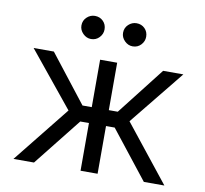

<svg xmlns="http://www.w3.org/2000/svg" viewBox="-82 -839 991 929"><g transform="rotate(10 413.5 -375.0)"><path d="M42.6 0 264.2 -277 45.5 -545.5H144.9L326.7 -312.5H372.2V-545.5H456V-312.5H500L681.8 -545.5H781.2L563.9 -277L784.1 0H683.2L498.6 -234.4H456V0H372.2V-234.4H329.5L143.5 0ZM311.1 -636.4Q288.7 -636.4 271.5 -653.6Q254.3 -670.8 254.3 -693.2Q254.3 -717.7 271.5 -733.8Q288.7 -750 311.1 -750Q335.6 -750 351.7 -733.8Q367.9 -717.7 367.9 -693.2Q367.9 -670.8 351.7 -653.6Q335.6 -636.4 311.1 -636.4ZM515.6 -636.4Q493.3 -636.4 476 -653.6Q458.8 -670.8 458.8 -693.2Q458.8 -717.7 476 -733.8Q493.3 -750 515.6 -750Q540.1 -750 556.3 -733.8Q572.4 -717.7 572.4 -693.2Q572.4 -670.8 556.3 -653.6Q540.1 -636.4 515.6 -636.4Z"/></g></svg>

Font: InterMG
Style: Regular
Weight: 400
Designer: Rasmus Andersson
Foundry: rsms
Version: Version 3.019;December 26, 2023;FontCreator 15.0.0.2955 64-b